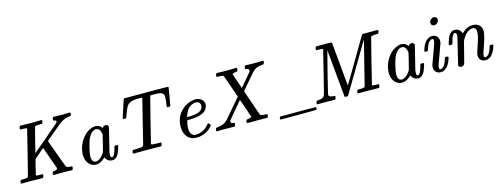

<svg xmlns="http://www.w3.org/2000/svg" viewBox="-18 -1474 6057 2327"><g transform="rotate(-15 3010.0 -310.5)"><path d="M70 -1Q54 -1 54 -11Q54 -17 56 -25Q61 -42 66 -45L70 -46Q75 -46 82 -46Q89 -46 96 -46Q131 -47 142.5 -50Q154 -53 159 -62Q161 -66 230.5 -344Q300 -622 300 -626Q300 -627 300 -629L299 -631Q293 -637 238 -637H220Q214 -642 213 -645.5Q212 -649 216 -664Q220 -677 226 -683H239Q307 -681 372 -681H421Q479 -681 487 -683H496Q502 -677 502.5 -674.5Q503 -672 500 -656Q496 -642 491 -637H462Q426 -636 414.5 -633.5Q403 -631 399 -623Q396 -618 358 -467L320 -314Q321 -314 484 -452Q608 -557 634.5 -580.5Q661 -604 665 -611Q667 -619 667 -620Q667 -634 645 -637Q629 -637 629 -648Q629 -650 632.5 -662.5Q636 -675 637 -677Q640 -682 653 -682Q669 -682 705 -681Q741 -680 764 -680Q815 -680 835 -682Q850 -683 854.5 -681.5Q859 -680 859 -672Q859 -657 852 -643Q849 -637 839 -637Q829 -637 823 -636Q761 -628 707 -586Q701 -580 697 -578Q696 -578 600 -497L505 -417L508 -408Q543 -311 574 -226.5Q605 -142 618.5 -106Q632 -70 632 -69Q645 -47 688 -46H707Q712 -39 712.5 -37.5Q713 -36 710 -19Q706 -6 700 0H688Q659 -2 587 -2Q569 -2 531 -1.5Q493 -1 474 -1Q461 -1 459 -7Q457 -10 460 -23Q464 -39 466.5 -42.5Q469 -46 480 -46Q526 -46 526 -72Q526 -75 476 -213L427 -350Q424 -350 365 -298Q303 -246 302 -242Q302 -241 299 -229.5Q296 -218 290 -194Q284 -170 279 -150Q257 -61 257 -55Q257 -52 259.5 -50.5Q262 -49 268 -48Q274 -47 278.5 -46.5Q283 -46 293.5 -46Q304 -46 309 -46H337Q343 -40 343.5 -37.5Q344 -35 341 -19Q337 -6 331 0H316Q280 -2 190 -2Q167 -2 127.5 -1.5Q88 -1 70 -1Z M1230 -422Q1242 -422 1252.5 -414Q1263 -406 1263 -395Q1263 -384 1227.5 -243.5Q1192 -103 1189 -88Q1187 -80 1187 -58Q1187 -29 1200 -27Q1213 -23 1225 -36Q1244 -56 1263 -131Q1269 -151 1273 -152Q1276 -153 1285 -153H1290Q1307 -153 1309 -151Q1312 -148 1312 -144Q1312 -143 1310 -129Q1286 -43 1255 -12Q1232 11 1203 11Q1155 11 1130 -22Q1116 -39 1116 -48H1115Q1114 -47 1111 -44.5Q1108 -42 1106 -40Q1051 11 997 11Q979 11 961 5Q920 -9 895 -49Q870 -89 870 -146Q870 -176 880 -219Q897 -286 938.5 -341.5Q980 -397 1034 -423Q1074 -442 1102 -442Q1139 -442 1163 -424Q1172 -417 1188 -396Q1191 -406 1203.5 -414Q1216 -422 1230 -422ZM1157 -361Q1141 -405 1102 -405Q1071 -405 1040 -372Q1018 -349 1003.5 -316Q989 -283 972 -215Q953 -135 953 -108V-100Q953 -53 976 -35Q987 -26 1004 -26Q1023 -26 1043 -38Q1072 -55 1099 -91Q1112 -109 1115.5 -118.5Q1119 -128 1141 -217Q1166 -317 1166 -323Q1166 -336 1157 -361Z M1458 -437Q1453 -442 1451 -446Q1451 -451 1518 -654Q1523 -670 1530 -677H1961Q2084 -677 2085 -672V-671L2086 -670Q2086 -668 2086 -667Q2086 -661 2067.5 -553Q2049 -445 2048 -444Q2048 -441 2044 -439Q2042 -437 2026 -437Q2010 -437 2007 -440Q2005 -441 2003 -445Q2003 -454 2007 -474Q2016 -533 2016 -562Q2016 -592 2006.5 -604Q1997 -616 1973 -624Q1955 -630 1902 -630Q1857 -630 1852 -629Q1847 -627 1844 -623Q1842 -621 1772 -342Q1702 -63 1702 -59Q1702 -57 1705 -54Q1712 -47 1782 -46H1822Q1827 -39 1827.5 -37.5Q1828 -36 1825 -19Q1821 -6 1815 0H1797Q1755 -2 1637 -2Q1607 -2 1554.5 -1.5Q1502 -1 1478 -1Q1460 -1 1460 -8Q1460 -12 1463 -25.5Q1466 -39 1467 -40Q1468 -44 1474 -45Q1480 -46 1512 -46Q1567 -47 1580.5 -49.5Q1594 -52 1606 -65L1675 -344Q1745 -619 1745 -626Q1745 -629 1742 -629Q1736 -631 1691 -631Q1593 -631 1558 -587Q1536 -561 1504 -467Q1494 -441 1490 -437Z M2201 -223Q2185 -159 2185 -125Q2185 -46 2238 -28Q2242 -27 2257 -27Q2278 -27 2287 -29Q2369 -43 2422 -109Q2432 -121 2436 -121Q2440 -121 2450 -111Q2460 -101 2462 -97Q2465 -92 2451 -77Q2390 -6 2288 9Q2279 10 2254 10Q2192 10 2153 -29Q2103 -79 2103 -166Q2103 -203 2111 -235Q2125 -299 2170 -350Q2215 -401 2279 -426Q2311 -439 2341 -441Q2342 -441 2348 -441.5Q2354 -442 2357 -442H2360Q2399 -442 2426.5 -424Q2454 -406 2463 -375Q2466 -368 2466 -355Q2466 -324 2446 -293Q2398 -223 2214 -223ZM2412 -354Q2412 -376 2396 -390.5Q2380 -405 2356 -405Q2338 -405 2320 -399Q2253 -376 2223 -298Q2211 -271 2211 -261Q2211 -260 2236 -260Q2328 -263 2365 -282Q2412 -305 2412 -354Z M2520 0Q2506 0 2506 -11Q2506 -15 2509 -27Q2513 -41 2516 -43Q2519 -45 2534 -46Q2610 -49 2661 -100Q2663 -103 2768 -225L2867 -341L2863 -353Q2860 -360 2837 -428Q2814 -496 2791.5 -560Q2769 -624 2766 -627Q2757 -636 2711 -637H2685Q2679 -643 2678.5 -645Q2678 -647 2681 -664Q2685 -677 2691 -683H2702Q2744 -680 2802 -680Q2813 -680 2834 -680.5Q2855 -681 2865 -681Q2877 -681 2894.5 -681.5Q2912 -682 2921.5 -682.5Q2931 -683 2933 -683H2943Q2952 -674 2947 -656Q2944 -644 2941 -641Q2938 -638 2927 -637Q2917 -635 2910 -635Q2875 -626 2877 -619Q2877 -617 2909 -523.5Q2941 -430 2942 -430Q2943 -430 3010 -509.5Q3077 -589 3080 -593Q3087 -604 3087 -611Q3087 -622 3077 -629Q3067 -636 3054 -637Q3043 -637 3040 -644Q3038 -647 3041 -660Q3042 -663 3043 -667.5Q3044 -672 3044 -673.5Q3044 -675 3045 -677.5Q3046 -680 3047 -680.5Q3048 -681 3049.5 -682Q3051 -683 3053 -683Q3055 -683 3058 -683Q3073 -683 3109.5 -681.5Q3146 -680 3171 -680Q3224 -680 3252 -682Q3270 -683 3274 -682Q3278 -681 3280 -676Q3281 -675 3281 -672Q3281 -668 3277.5 -655.5Q3274 -643 3273 -642Q3270 -637 3253 -637Q3195 -634 3156 -608Q3140 -597 3114.5 -568.5Q3089 -540 2961 -389L2957 -384L3013 -222Q3068 -61 3072 -57Q3081 -47 3127 -46Q3156 -46 3160 -39Q3161 -36 3158 -23Q3153 -3 3149 -1Q3146 0 3118 -1Q3101 -2 3025 -2Q2998 -2 2959 -1.5Q2920 -1 2905 -1Q2892 -1 2890 -6Q2888 -9 2891 -25Q2895 -40 2898 -42.5Q2901 -45 2913 -46Q2916 -46 2923 -47Q2930 -48 2932 -49Q2962 -58 2962 -64Q2962 -65 2922.5 -179.5Q2883 -294 2882 -295L2838 -244Q2795 -194 2751 -141.5Q2707 -89 2705 -86Q2701 -79 2701 -72Q2701 -48 2735 -46Q2749 -46 2749 -36Q2749 -31 2746 -19Q2742 -6 2736 0H2724Q2662 -2 2607 -2H2569Q2527 -2 2520 0Z M3297 62Q3290 57 3290 51Q3290 45 3293.5 36.5Q3297 28 3299 26Q3301 25 3523 25H3641Q3750 25 3751 30Q3751 31 3751 32Q3753 36 3753 36Q3753 50 3747 56Q3745 60 3737 61Q3719 62 3518 62Z M3782 -1Q3768 -1 3768 -11Q3768 -15 3771.5 -27.5Q3775 -40 3776 -41Q3778 -46 3797 -46Q3861 -49 3878 -84Q3882 -91 3948 -356Q4014 -621 4014 -626Q4014 -627 4014 -629L4013 -631Q4007 -637 3952 -637H3934Q3928 -642 3927 -645.5Q3926 -649 3930 -664Q3934 -677 3940 -683H4036Q4132 -683 4135 -681Q4138 -678 4139 -676L4190 -127Q4190 -124 4271 -261.5Q4352 -399 4434 -538L4515 -676Q4516 -677 4521 -679.5Q4526 -682 4527 -683H4713Q4720 -676 4720 -672Q4720 -664 4715 -652Q4710 -640 4707 -637H4689Q4664 -637 4655 -636Q4622 -633 4616 -623Q4613 -618 4543.5 -340Q4474 -62 4474 -57Q4474 -51 4478 -50Q4487 -47 4527 -46H4555Q4560 -39 4560.5 -37.5Q4561 -36 4558 -19Q4555 -7 4548 0H4534Q4499 -2 4411 -2Q4389 -2 4350.5 -1.5Q4312 -1 4294 -1Q4282 -1 4280 -7Q4278 -10 4281 -25Q4286 -42 4291 -45L4296 -46Q4300 -46 4307 -46Q4314 -46 4321 -46Q4356 -47 4367.5 -50Q4379 -53 4384 -62L4523 -616Q4163 -8 4162 -7Q4156 0 4138 0Q4119 0 4117 -6Q4115 -10 4089 -304.5Q4063 -599 4061 -604L3995 -348Q3930 -83 3930 -82Q3930 -50 3989 -46H4005Q4010 -39 4010.5 -37.5Q4011 -36 4008 -19Q4005 -7 3998 0H3985Q3954 -2 3881 -2Q3862 -2 3829.5 -1.5Q3797 -1 3782 -1Z M5068 -422Q5080 -422 5090.5 -414Q5101 -406 5101 -395Q5101 -384 5065.5 -243.5Q5030 -103 5027 -88Q5025 -80 5025 -58Q5025 -29 5038 -27Q5051 -23 5063 -36Q5082 -56 5101 -131Q5107 -151 5111 -152Q5114 -153 5123 -153H5128Q5145 -153 5147 -151Q5150 -148 5150 -144Q5150 -143 5148 -129Q5124 -43 5093 -12Q5070 11 5041 11Q4993 11 4968 -22Q4954 -39 4954 -48H4953Q4952 -47 4949 -44.5Q4946 -42 4944 -40Q4889 11 4835 11Q4817 11 4799 5Q4758 -9 4733 -49Q4708 -89 4708 -146Q4708 -176 4718 -219Q4735 -286 4776.5 -341.5Q4818 -397 4872 -423Q4912 -442 4940 -442Q4977 -442 5001 -424Q5010 -417 5026 -396Q5029 -406 5041.5 -414Q5054 -422 5068 -422ZM4995 -361Q4979 -405 4940 -405Q4909 -405 4878 -372Q4856 -349 4841.5 -316Q4827 -283 4810 -215Q4791 -135 4791 -108V-100Q4791 -53 4814 -35Q4825 -26 4842 -26Q4861 -26 4881 -38Q4910 -55 4937 -91Q4950 -109 4953.5 -118.5Q4957 -128 4979 -217Q5004 -317 5004 -323Q5004 -336 4995 -361Z M5352 -599Q5352 -620 5369.5 -638Q5387 -656 5410 -656Q5427 -656 5438.5 -645Q5450 -634 5450 -617Q5450 -594 5431.5 -577Q5413 -560 5391 -560Q5374 -560 5363 -571Q5352 -582 5352 -599ZM5332 -441Q5368 -441 5389.5 -418Q5411 -395 5411 -357Q5409 -338 5408 -333Q5407 -330 5362.5 -207.5Q5318 -85 5317 -82Q5311 -62 5311 -46Q5311 -26 5327 -26Q5346 -26 5365 -43Q5391 -71 5410 -136Q5413 -148 5415.5 -150.5Q5418 -153 5429 -153H5435Q5452 -153 5454 -151Q5458 -147 5458 -143Q5458 -139 5455 -130Q5421 -16 5346 8Q5338 10 5322 10Q5284 10 5262 -13Q5240 -36 5240 -71Q5240 -84 5243 -98Q5244 -101 5288.5 -223.5Q5333 -346 5333 -347Q5339 -368 5339 -384Q5339 -396 5335.5 -400.5Q5332 -405 5321 -405Q5302 -404 5284 -386Q5259 -358 5242 -298Q5238 -282 5234 -279Q5233 -278 5215 -278H5199Q5193 -284 5193 -287Q5193 -291 5197 -302Q5221 -387 5273 -424Q5294 -438 5314 -441Z M5506 -278Q5500 -284 5500 -287Q5500 -298 5516 -343Q5533 -394 5556 -417Q5579 -442 5609 -442Q5672 -442 5695 -389Q5697 -383 5699 -378V-374L5712 -387Q5767 -442 5839 -442Q5890 -442 5920.5 -414.5Q5951 -387 5951 -338Q5951 -310 5939 -264Q5923 -205 5894 -124Q5877 -78 5875 -61Q5873 -49 5873 -45Q5873 -27 5890 -27Q5908 -27 5927 -43Q5953 -71 5972 -136Q5975 -148 5977.5 -150.5Q5980 -153 5991 -153H5997Q6014 -153 6016 -151Q6020 -147 6020 -143Q6020 -139 6017 -130Q5983 -16 5908 8Q5900 10 5884 10Q5846 10 5824 -12Q5802 -34 5802 -72Q5802 -93 5818 -135Q5863 -261 5871 -315Q5873 -324 5873 -349Q5873 -367 5872 -372Q5861 -405 5833 -405Q5825 -405 5820 -404Q5753 -395 5703 -309Q5692 -290 5687 -274Q5682 -258 5656 -151Q5624 -24 5621 -16Q5607 11 5577 11Q5547 11 5545 -18Q5545 -23 5584 -181Q5624 -343 5624 -346Q5627 -360 5627 -372Q5627 -405 5605 -405H5602Q5587 -402 5573 -374Q5562 -350 5546 -287Q5545 -285 5544 -283Q5542 -278 5529 -278Q5525 -278 5523 -278Z"/></g></svg>

Font: KaTeX_Main
Style: Italic
Weight: 400
Version: Version 1.1; ttfautohint (v1.3)